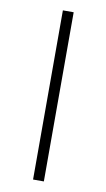

<svg xmlns="http://www.w3.org/2000/svg" viewBox="-82 -745 436 787"><g transform="rotate(10 136.0 -352.0)"><path d="M114.3 0V-704.1H159.2V0Z"/></g></svg>

Font: Gothic A1 ExtraLight
Style: Regular
Weight: 275
Designer: HanYang I&C Co.,Ltd.
Foundry: HanYang I&C Co.,Ltd.
Version: Version 2.50